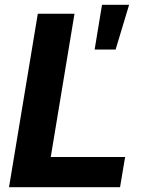

<svg xmlns="http://www.w3.org/2000/svg" viewBox="-20 -785 607 805"><path d="M17.8 0 138.5 -727.3H292.3L192.8 -126.8H504.6L483.3 0ZM376.8 -577.4 407.7 -764.9H521.3L464.8 -577.4Z"/></svg>

Font: Inter P
Style: Bold Italic
Weight: 700
Italic angle: 9.39999°
Designer: Rasmus Andersson
Foundry: rsms
Version: Version 3.018;git-588b23468